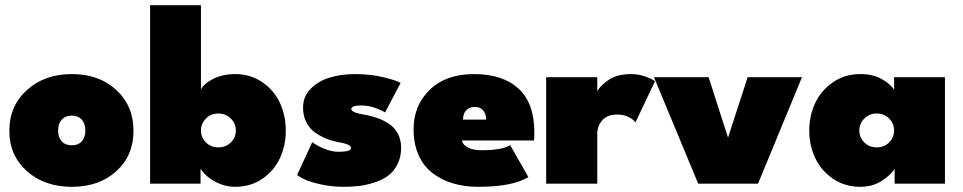

<svg xmlns="http://www.w3.org/2000/svg" viewBox="-20 -708 3710 740"><path d="M257 12Q151.5 12 83.8 -48.2Q16 -108.5 16 -204Q16 -300 84 -361.2Q152 -422.5 257 -422.5Q362 -422.5 428.2 -361.2Q494.5 -300 494.5 -204Q494.5 -108 428.2 -48Q362 12 257 12ZM257 -148Q281.5 -148 295.2 -163.2Q309 -178.5 309 -205Q309 -231.5 295 -247Q281 -262.5 257 -262.5Q232.5 -262.5 218.2 -247Q204 -231.5 204 -205Q204 -178.5 218 -163.2Q232 -148 257 -148Z M558.5 0V-688H754.5V-362.5Q764 -384.5 800.8 -403.5Q837.5 -422.5 886.5 -422.5Q945.5 -422.5 991 -391.2Q1036.5 -360 1059 -311Q1081.5 -262 1081.5 -205Q1081.5 -147.5 1059 -98.8Q1036.5 -50 991.2 -19Q946 12 886.5 12Q847 12 810 -7.5Q773 -27 753 -57.5V0ZM821.5 -140Q851 -140 870 -159.2Q889 -178.5 889 -205Q889 -231.5 869.8 -251Q850.5 -270.5 821.5 -270.5Q792.5 -270.5 773.5 -251Q754.5 -231.5 754.5 -205Q754.5 -178.5 773.5 -159.2Q792.5 -140 821.5 -140Z M1349 -422.5Q1408.5 -422.5 1460 -409.8Q1511.5 -397 1524 -388L1464 -274.5Q1450.5 -283.5 1425.2 -292.5Q1400 -301.5 1373 -301.5Q1334 -301.5 1334 -288Q1334 -273.5 1390 -265Q1414 -260.5 1435 -253Q1456 -245.5 1478 -231.5Q1500 -217.5 1513 -193.5Q1526 -169.5 1526 -138.5Q1526 -102 1511.5 -74Q1497 -46 1474.8 -30Q1452.5 -14 1421.8 -4.2Q1391 5.5 1363.2 8.8Q1335.5 12 1305 12Q1256.5 12 1214.5 2.2Q1172.5 -7.5 1154.2 -16.5Q1136 -25.5 1125 -33.5L1183.5 -160Q1200.5 -147 1229.2 -135Q1258 -123 1285 -123Q1333 -123 1333 -137.5Q1333 -145.5 1320.5 -150.8Q1308 -156 1278.5 -161.5Q1257.5 -165.5 1238 -173.2Q1218.5 -181 1196.5 -195.8Q1174.5 -210.5 1161.2 -235.8Q1148 -261 1148 -293.5Q1148 -336 1177.5 -366Q1207 -396 1251.2 -409.2Q1295.5 -422.5 1349 -422.5Z M1760.5 -166.5Q1764 -149 1784.5 -139Q1805 -129 1836.5 -129Q1916.5 -129 1946 -149L2016.5 -25.5Q1955.5 12 1823 12Q1769.5 12 1725 -1.5Q1680.5 -15 1646.2 -41.5Q1612 -68 1593 -111Q1574 -154 1574 -209.5Q1574 -302 1636.5 -362.2Q1699 -422.5 1807 -422.5Q1917.5 -422.5 1978.5 -366.5Q2039.5 -310.5 2039.5 -197.5Q2039.5 -171 2038 -166.5ZM1854 -247Q1853 -271 1841.2 -283.5Q1829.5 -296 1810 -296Q1791 -296 1778 -284Q1765 -272 1764.5 -247Z M2282 0H2085V-410.5H2282V-356.5Q2296 -381 2328.5 -401.8Q2361 -422.5 2413 -422.5Q2439 -422.5 2464.2 -414Q2489.5 -405.5 2504.5 -395L2429 -236Q2421.5 -247.5 2402.8 -257Q2384 -266.5 2359.5 -266.5Q2319.5 -266.5 2300.8 -244Q2282 -221.5 2282 -192Z M2500.5 -410.5H2711L2786 -177.5L2861.5 -410.5H3071L2901.5 0H2671Z M3428 0V-57.5Q3416 -36 3380 -12Q3344 12 3296 12Q3236.5 12 3190.8 -19Q3145 -50 3122 -98.8Q3099 -147.5 3099 -205Q3099 -262 3122 -311Q3145 -360 3190.8 -391.2Q3236.5 -422.5 3296 -422.5Q3343.5 -422.5 3376.8 -404.2Q3410 -386 3426 -362.5V-410.5H3622V0ZM3311 -251Q3292 -231.5 3292 -205Q3292 -178.5 3311 -159.2Q3330 -140 3359 -140Q3388 -140 3407 -159.2Q3426 -178.5 3426 -205Q3426 -231.5 3407 -251Q3388 -270.5 3359 -270.5Q3330 -270.5 3311 -251Z"/></svg>

Font: League Spartan Black
Style: Regular
Weight: 900
Foundry: The League of Moveable Type
Version: Version 2.002